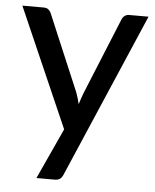

<svg xmlns="http://www.w3.org/2000/svg" viewBox="-50 -551 618 764"><g transform="rotate(5 259.0 -169.0)"><path d="M512.5 -508 230.5 147.5Q226 158.5 218.5 164.5Q211 170.5 196.5 170.5H124L217 -32L8.5 -508H93.5Q106 -508 113 -502Q120 -496 123 -488.5L252 -183.5Q256 -172 259.8 -160.2Q263.5 -148.5 266 -137Q269.5 -149 273.5 -160.8Q277.5 -172.5 282 -184L406.5 -488.5Q410 -497 417.5 -502.5Q425 -508 434.5 -508Z"/></g></svg>

Font: TypoPRO Lato
Style: Regular
Weight: 500
Designer: Lukasz Dziedzic with Adam Twardoch and Botio Nikoltchev
Foundry: tyPoland Lukasz Dziedzic
Version: Version 2.010; 2014-09-01; http://www.latofonts.com/